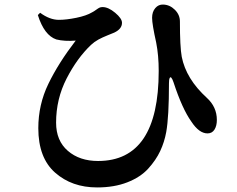

<svg xmlns="http://www.w3.org/2000/svg" viewBox="-20 -768 1040 842"><path d="M227 -595Q174 -613 146 -702L156 -712Q198 -681 238 -681Q271 -681 315 -690Q359 -699 384 -714Q392 -718 401.5 -725Q411 -732 416.5 -734.5Q422 -737 430 -737Q455 -737 485 -712Q515 -687 515 -668Q515 -641 481 -625Q474 -622 451.5 -613Q429 -604 411.5 -594.5Q394 -585 379 -571Q318 -513 272 -423.5Q226 -334 226 -230Q226 -151 277.5 -106.5Q329 -62 410 -62Q676 -62 676 -457Q676 -525 665 -581Q647 -662 647 -690Q647 -716 661 -732.5Q675 -749 696 -748Q725 -747 747 -725Q769 -703 769 -674Q769 -563 777 -519Q796 -422 887 -339Q931 -299 931 -242Q931 -216 920.5 -199.5Q910 -183 890 -183Q853 -183 819 -235Q779 -291 741 -407Q736 -422 731.5 -427Q727 -432 724 -425.5Q721 -419 721 -403Q721 -256 709 -189Q701 -145 682.5 -105.5Q664 -66 630 -28.5Q596 9 538.5 31.5Q481 54 406 54Q295 54 221.5 -11Q148 -76 148 -206Q148 -309 192 -400Q236 -491 312 -590Q263 -586 227 -595Z"/></svg>

Font: Swei Spring CJKtc
Style: Bold
Weight: 700
Version: Version 1.021